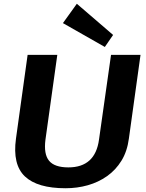

<svg xmlns="http://www.w3.org/2000/svg" viewBox="-20 -992 776 1022"><path d="M329 10Q179 10 112.5 -53Q46 -116 65 -254L127 -700H285L222 -249Q212 -172 241 -136.5Q270 -101 344 -101Q487 -101 507 -249L571 -700H728L666 -254Q657 -186 626.5 -136.5Q596 -87 550 -54.5Q504 -22 447.5 -6Q391 10 329 10ZM582 -806 538 -742 315 -869 389 -972Z"/></svg>

Font: Pathway Extreme 28pt
Style: Bold Italic
Weight: 700
Italic angle: -8°
Designer: Eduardo Rodriguez Tunni
Foundry: Eduardo Rodriguez Tunni
Version: Version 1.001;gftools[0.9.26]